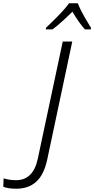

<svg xmlns="http://www.w3.org/2000/svg" viewBox="-183 -967 574 1169"><path d="M-84 182Q-10 182 37 140Q84 98 104 7L257 -714H199L47 0Q19 130 -85 130Q-126 130 -161 119L-163 170Q-134 182 -84 182ZM96 -788H137Q166 -810 198 -839Q230 -868 258 -896Q274 -868 294 -839Q314 -810 334 -788H370L371 -798Q352 -828 328 -870Q304 -912 291 -947H237Q214 -914 170 -869.5Q126 -825 97 -798Z"/></svg>

Font: Noto Sans UI Light
Style: Italic
Weight: 300
Italic angle: -12°
Designer: Monotype Design Team
Foundry: Monotype Imaging Inc.
Version: Version 1.901